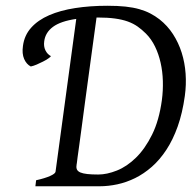

<svg xmlns="http://www.w3.org/2000/svg" viewBox="-20 -650 675 670"><path d="M60.1 -489.7Q64.9 -526.9 88.9 -553.5Q112.8 -580.1 151.6 -596.9Q190.4 -613.8 242.2 -621.8Q293.9 -629.9 355 -629.9Q390.6 -629.9 418 -627Q445.3 -624 466.6 -617.9Q487.8 -611.8 504.6 -603Q521.5 -594.2 536.6 -582.5Q564.5 -560.5 583.7 -530.8Q603 -501 614 -466.1Q625 -431.2 627.7 -392.8Q630.4 -354.5 625 -315.4Q616.7 -255.4 600.1 -208.7Q583.5 -162.1 560.5 -127.2Q537.6 -92.3 509.8 -67.9Q481.9 -43.5 451.7 -28.6Q421.4 -13.7 389.6 -6.8Q357.9 0 327.1 0H103.5L106 -21Q136.7 -27.8 154.8 -35.9Q172.9 -43.9 173.8 -50.8L246.1 -584Q191.9 -576.2 165 -556.4Q138.2 -536.6 134.3 -505.9Q131.8 -488.3 138.4 -474.6Q145 -460.9 157.7 -454.1Q156.2 -451.2 148.4 -445.8Q140.6 -440.4 130.1 -435.1Q119.6 -429.7 108.2 -424.8Q96.7 -419.9 87.4 -418Q72.3 -425.8 64.2 -444.3Q56.2 -462.9 60.1 -489.7ZM316.9 -588.9Q303.7 -492.2 293.7 -418.9Q283.7 -345.7 276.4 -291.3Q269 -236.8 264.2 -199.7Q259.3 -162.6 255.9 -138.4Q252.4 -114.3 250.7 -101.1Q249 -87.9 248.3 -81.8Q247.6 -75.7 247.1 -74.2V-73.2Q245.6 -64 248.8 -57.9Q252 -51.8 260.7 -48.1Q269.5 -44.4 284.7 -42.7Q299.8 -41 322.8 -41Q353 -41 387.9 -54.9Q422.9 -68.8 454.6 -99.9Q486.3 -130.9 510.7 -180.2Q535.2 -229.5 544.9 -300.8Q549.3 -334 548.3 -367.2Q547.4 -400.4 540.5 -430.9Q533.7 -461.4 521 -487.5Q508.3 -513.7 489.3 -532.7Q475.1 -546.9 460.2 -557.4Q445.3 -567.9 425.8 -575Q406.2 -582 380.9 -585.4Q355.5 -588.9 320.8 -588.9Z"/></svg>

Font: Gentium Basic
Style: Italic
Weight: 400
Italic angle: -8°
Designer: J. Victor Gaultney and Annie Olsen
Foundry: SIL International
Version: Version 1.102; 2013; Maintenance release